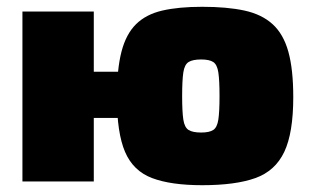

<svg xmlns="http://www.w3.org/2000/svg" viewBox="-20 -534 910 565"><path d="M575 -514Q648 -514 699 -503Q750 -492 782 -463Q814 -434 828.5 -382Q843 -330 843 -248Q843 -143 816.5 -87Q790 -31 731.5 -10Q673 11 575 11Q483 11 427.5 -10Q372 -31 348 -87Q324 -143 324 -248Q324 -330 337.5 -382Q351 -434 380.5 -463Q410 -492 458 -503Q506 -514 575 -514ZM256 -500V0H46V-500ZM394 -323V-187H248V-323ZM572 -359Q547 -359 535 -351.5Q523 -344 519.5 -321Q516 -298 516 -251Q516 -205 519.5 -182Q523 -159 535 -151.5Q547 -144 572 -144Q596 -144 607.5 -151.5Q619 -159 622.5 -182Q626 -205 626 -251Q626 -298 622.5 -321Q619 -344 607.5 -351.5Q596 -359 572 -359Z"/></svg>

Font: Exo 2 Black
Style: Regular
Weight: 900
Designer: Natanael Gama
Foundry: Natanael Gama
Version: Version 2.010